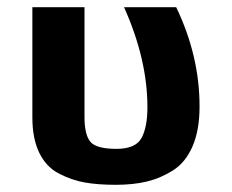

<svg xmlns="http://www.w3.org/2000/svg" viewBox="-20 -504 645 534"><path d="M325 -484C368.3 -387.3 390 -294.7 390 -206C390 -168.7 384.5 -140 373.5 -120C362.5 -100 339.3 -90 304 -90C266.7 -90 242.5 -96.5 231.5 -109.5C220.5 -122.5 215 -145.7 215 -179V-484H70V-178C70 -138.7 76.3 -105.8 89 -79.5C101.7 -53.2 119.8 -33.8 143.5 -21.5C167.2 -9.2 191.2 -0.8 215.5 3.5C239.8 7.8 268.7 10 302 10C334 10 362.7 7 388 1C413.3 -5 437.7 -15.3 461 -30C484.3 -44.7 502.5 -67 515.5 -97C528.5 -127 535 -164 535 -208C535 -302 513.3 -394 470 -484Z"/></svg>

Font: Play
Style: Bold
Weight: 700
Designer: Jonas Hecksher
Foundry: Jonas Hecksher, Playtypeª, e-types AS
Version: Version 1.002